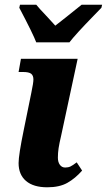

<svg xmlns="http://www.w3.org/2000/svg" viewBox="-20 -786 454 816"><path d="M59 -93Q59 -127 81 -234L113 -391Q122 -434 122 -448Q122 -465 112.5 -472.5Q103 -480 78 -480H59L69 -536H310L240 -210Q232 -176 229 -156Q226 -136 226 -116Q226 -97 234.5 -85.5Q243 -74 257 -74Q270 -74 279.5 -78.5Q289 -83 306 -96L329 -61Q300 -28 266.5 -9Q233 10 181 10Q122 10 90.5 -17Q59 -44 59 -93ZM62 -753 65 -766H134Q144 -753 183 -712L215 -677Q244 -699 327 -766H414L411 -753Q402 -743 379 -720Q301 -640 275 -606H134Q121 -641 62 -753Z"/></svg>

Font: Noto Serif NarrowExtraBold
Style: Italic
Weight: 800
Width: 4
Italic angle: -12°
Designer: Monotype Design Team
Foundry: Monotype Imaging Inc.
Version: Version 1.001